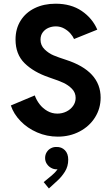

<svg xmlns="http://www.w3.org/2000/svg" viewBox="-20 -748 614 1062"><path d="M40 -164.6 172.4 -220.2Q181.2 -194.8 198.7 -171.9Q216.3 -148.9 241.7 -134.3Q267.1 -119.6 297.4 -119.6Q324.2 -119.6 347.4 -131.1Q370.6 -142.6 384.5 -162.4Q398.4 -182.1 398.4 -206.1Q398.4 -235.8 378.2 -256.6Q357.9 -277.3 331.1 -289.8Q304.2 -302.2 265.6 -314.9L250.5 -320.3Q166 -349.1 116 -398.4Q65.9 -447.8 65.9 -529.3Q65.9 -588.9 94 -633.8Q122.1 -678.7 172.4 -703.1Q222.7 -727.5 287.6 -727.5Q373 -727.5 432.1 -687.3Q491.2 -647 518.1 -584L389.6 -532.2Q383.3 -546.9 369.6 -562.7Q356 -578.6 335 -590.3Q314 -602.1 288.6 -602.1Q267.1 -602.1 247.8 -593.8Q228.5 -585.4 216.3 -568.8Q204.1 -552.2 204.1 -528.8Q204.1 -496.6 227.1 -474.6Q250 -452.6 276.4 -441.7Q302.7 -430.7 343.8 -417.5Q536.6 -355.5 536.6 -208Q536.6 -147.9 505.6 -98.6Q474.6 -49.3 420.4 -20.8Q366.2 7.8 299.8 7.8Q239.3 7.8 185.3 -15.6Q131.3 -39.1 93.3 -78.6Q55.2 -118.2 40 -164.6ZM221.7 259.3 266.6 222.2Q285.2 207 298.3 188Q296.4 188.5 292 188.5Q276.9 188.5 262.5 180.4Q248 172.4 238.8 158.2Q229.5 144 229.5 126Q229.5 107.9 238.3 93.8Q247.1 79.6 261.5 72Q275.9 64.5 292 64.9Q320.3 64 338.9 82.8Q357.4 101.6 357.4 135.3Q357.4 172.4 338.9 201.7Q320.3 231 297.9 251L250.5 294.4Z"/></svg>

Font: Reddit Sans
Style: Bold
Weight: 700
Designer: Stephen Hutchings
Foundry: Reddit
Version: Version 1.013